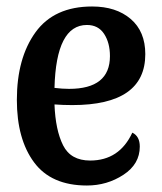

<svg xmlns="http://www.w3.org/2000/svg" viewBox="-20 -550 498 592"><path d="M388 -141Q411 -130 411 -98Q411 -44 360.5 -11Q310 22 248 22Q138 22 85 -49.5Q32 -121 32 -242Q32 -371 89.5 -450.5Q147 -530 264 -530Q338 -530 383 -491.5Q428 -453 428 -383Q428 -226 203 -226Q174 -226 148 -228Q151 -149 174.5 -102Q198 -55 258 -55Q348 -55 388 -141ZM248 -473Q153 -473 148 -279Q172 -276 193 -276Q319 -276 319 -377Q319 -418 301 -445.5Q283 -473 248 -473Z"/></svg>

Font: Sansita
Style: Regular
Weight: 400
Designer: Pablo Cosgaya
Foundry: Omnibus-Type
Version: Version 1.006;hotconv 1.0.109;makeotfexe 2.5.65596